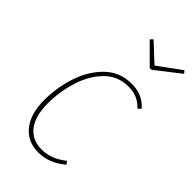

<svg xmlns="http://www.w3.org/2000/svg" viewBox="-233 -821 902 902"><g transform="rotate(45 218.5 -369.5)"><path d="M412 -479 398 -465Q377 -487 352.5 -498Q328 -509 295 -509Q224 -509 176 -460Q128 -411 105 -336.5Q82 -262 82 -185Q82 -100 117 -55.5Q152 -11 214 -11Q249 -11 278.5 -23Q308 -35 337 -58L348 -43Q285 10 214 10Q142 10 100.5 -41Q59 -92 59 -185Q59 -267 85 -346Q111 -425 164.5 -477Q218 -529 296 -529Q333 -529 361 -517Q389 -505 412 -479ZM426 -749 437 -736 315 -641H303L208 -736L221 -749L311 -665Z"/></g></svg>

Font: Fira Sans Condensed Thin
Style: Italic
Weight: 250
Width: 3
Italic angle: -8°
Designer: Carrois Corporate & Edenspiekermann AG
Foundry: Carrois Corporate GbR & Edenspiekermann AG
Version: Version 4.203